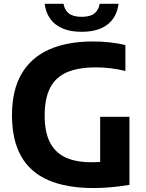

<svg xmlns="http://www.w3.org/2000/svg" viewBox="-20 -964 753 993"><path d="M464.5 8.5Q324 8.5 230 -32.2Q136 -73 89 -156.5Q42 -240 42 -368.5Q42 -496 90.5 -580.5Q139 -665 232.5 -707.2Q326 -749.5 461.5 -749.5Q505 -749.5 546.8 -745Q588.5 -740.5 628.5 -731V-597Q589.5 -606.5 551.8 -611Q514 -615.5 476 -615.5Q385.5 -615.5 327 -590.5Q268.5 -565.5 239.8 -510.8Q211 -456 211 -366Q211 -282 237.8 -228.8Q264.5 -175.5 318 -150.2Q371.5 -125 452 -125Q482.5 -125 512.5 -127.2Q542.5 -129.5 567.5 -133.5L498 -73V-360H649.5V-8Q601.5 0 555.8 4.2Q510 8.5 464.5 8.5ZM402.5 -799.5Q343 -799.5 302.2 -817.5Q261.5 -835.5 238.8 -868.2Q216 -901 211 -944.5H308.5Q314 -912 336.2 -894.5Q358.5 -877 402.5 -877Q446.5 -877 468.2 -894.5Q490 -912 495.5 -944.5H593Q588 -900.5 565.5 -868Q543 -835.5 502.5 -817.5Q462 -799.5 402.5 -799.5Z"/></svg>

Font: Encode Sans SC
Style: Bold
Weight: 700
Version: Version 3.002